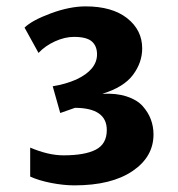

<svg xmlns="http://www.w3.org/2000/svg" viewBox="-20 -906 552 596"><path d="M73.7 -357.9V-447.8Q130.4 -423.8 176.8 -423.8Q243.2 -423.8 277.3 -441.4Q311.5 -459 311.5 -502.4Q311.5 -570.8 212.9 -571.3L167 -555.2L143.6 -638.2Q183.1 -644.5 216.8 -659.2Q281.2 -689.5 281.2 -737.3Q281.2 -763.2 265.1 -777.3Q249 -791.5 209.5 -791.5Q181.2 -791.5 150.6 -777.6Q120.1 -763.7 99.6 -741.7L56.2 -820.3Q79.1 -842.8 137.7 -864.5Q196.3 -886.2 245.6 -886.2Q328.1 -886.2 374.8 -849.4Q421.4 -812.5 421.4 -755.9Q421.4 -711.9 392.8 -673.6Q364.3 -635.3 297.4 -614.7Q340.8 -617.2 373 -606.7Q405.3 -596.2 422.6 -576.9Q439.9 -557.6 448.2 -535.4Q456.5 -513.2 456.5 -488.8Q456.5 -418.9 391.1 -374.8Q325.7 -330.6 210.9 -330.6Q177.7 -330.6 138.9 -338.1Q100.1 -345.7 73.7 -357.9Z"/></svg>

Font: HaufeMerriweatherSans
Style: Bold
Weight: 700
Designer: Eben Sorkin
Foundry: Eben Sorkin
Version: Version 1.56